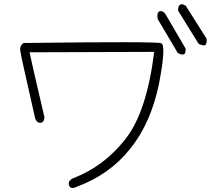

<svg xmlns="http://www.w3.org/2000/svg" viewBox="-20 -868 1040 929"><path d="M980 -680Q981 -655 973 -650Q965 -645 941 -656L842 -816Q840 -836 851 -845Q861 -852 879 -840ZM878 -633Q879 -611 871 -606Q862 -600 840 -612L743 -776Q737 -809 754 -814Q769 -817 781 -799ZM95 -660Q736 -668 759 -659Q786 -654 749 -461Q709 -269 608 -146Q511 -24 353 35Q322 51 314 29Q307 6 335 -6Q483 -63 586 -194Q690 -325 726 -617L123 -615Q128 -587 195 -301Q194 -276 177 -274Q158 -272 150 -296Q117 -442 99 -522Q81 -602 79 -618Q73 -648 95 -660Z"/></svg>

Font: Yomogi
Style: Regular
Weight: 400
Designer: satsuyako
Foundry: satsuyako
Version: Version 3.100